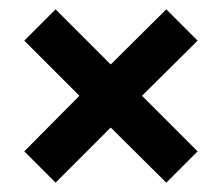

<svg xmlns="http://www.w3.org/2000/svg" viewBox="-20 -372 446 411"><path d="M99 19 32 -48 150 -167 32 -285 99 -352 217 -234 336 -352 403 -285 284 -167 403 -48 336 19 217 -99Z"/></svg>

Font: Junicode VF
Style: Italic
Weight: 400
Italic angle: -11°
Designer: Peter S. Baker
Version: Version 2.209